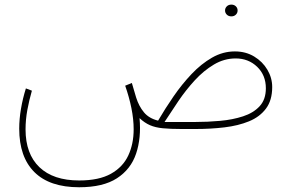

<svg xmlns="http://www.w3.org/2000/svg" viewBox="-20 -557 1258 829"><path d="M951.7 -511.7Q951.7 -522 959.2 -529.5Q966.8 -537.1 979 -537.1Q990.7 -537.1 998.3 -529.8Q1005.9 -522.5 1005.9 -511.7Q1005.9 -501 998.3 -493.7Q990.7 -486.3 979 -486.3Q966.8 -486.3 959.2 -493.9Q951.7 -501.5 951.7 -511.7ZM321.8 251.5Q194.3 251.5 128.7 186.3Q63 121.1 63 -1.5Q63 -43 70.6 -87.4Q78.1 -131.8 91.8 -175.3L117.7 -165.5Q106 -125 98.1 -82.5Q90.3 -40 90.3 1.5Q90.3 107.4 150.1 164.8Q210 222.2 321.8 222.2Q407.7 222.2 459.2 193.1Q510.7 164.1 533.9 114.3Q557.1 64.5 557.1 1.5Q557.1 -42 547.4 -90.1Q537.6 -138.2 520.5 -187L549.3 -198.7L567.9 -135.7Q579.6 -98.6 601.3 -72.3Q623 -45.9 662.6 -36.1Q692.9 -87.9 729 -140.4Q765.1 -192.9 806.9 -237.1Q848.6 -281.2 895.5 -308.1Q942.4 -335 994.1 -335Q1041 -335 1077.4 -313Q1113.8 -291 1134.5 -255.9Q1155.3 -220.7 1155.3 -181.2Q1155.3 -124 1128.4 -88.1Q1101.6 -52.2 1055.2 -33.2Q1008.8 -14.2 949.2 -7.1Q889.6 0 824.2 0H764.2Q715.3 0 683.1 -3.2Q650.9 -6.3 627.7 -16.4Q604.5 -26.4 582.5 -46.9Q590.3 39.1 567.6 106.4Q544.9 173.8 485.1 212.6Q425.3 251.5 321.8 251.5ZM997.6 -304.7Q947.8 -304.7 903.6 -278.3Q859.4 -252 821 -210.2Q782.7 -168.5 750.2 -120.6Q717.8 -72.8 690.4 -30.3H822.3Q876.5 -30.3 930.4 -35.2Q984.4 -40 1029.3 -54.7Q1074.2 -69.3 1101.1 -98.4Q1127.9 -127.4 1127.9 -175.8Q1127.9 -232.4 1090.3 -268.6Q1052.7 -304.7 997.6 -304.7Z"/></svg>

Font: Vazirmatn RD UI Thin
Style: Regular
Weight: 100
Designer: Saber Rastikerdar
Foundry: Saber Rastikerdar
Version: Version 33.003